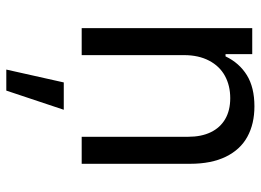

<svg xmlns="http://www.w3.org/2000/svg" viewBox="-127 -450 811 597"><g transform="rotate(90 278.5 -151.5)"><path d="M151.4 0V-318.4C151.4 -348.3 157.1 -374.2 168.5 -396C179.9 -417.8 195.6 -434.2 215.8 -445.3C236 -456.4 259.1 -461.9 285.2 -461.9C310.5 -461.9 332.2 -456.7 350.1 -446.3C368 -435.9 381.7 -420.9 391.1 -401.4C400.6 -381.8 405.3 -358.4 405.3 -331.1V0H489.3V-336.9C489.3 -381.2 481.9 -418.3 467.3 -448.2C452.6 -478.2 432 -500.5 405.3 -515.1C378.6 -529.8 347 -537.1 310.5 -537.1C271.5 -537.1 239.3 -529.3 213.9 -513.7C188.5 -498 168.9 -475.9 155.3 -447.3H148.4V-530.3H67.4V0ZM236.3 55.7 196.3 234.4H261.7L321.3 55.7Z"/></g></svg>

Font: Pretendard Variable
Style: Regular
Weight: 400
Designer: Base glyphs from Inter by Rasmus Andersson; Hangeul glyphs from Noto Sans CJK(Source Han Sans) by Jang Soo-young and Kan
Foundry: Kil Hyung-jin
Version: Version 1.309;Glyphs 3.2 (3225)